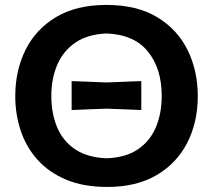

<svg xmlns="http://www.w3.org/2000/svg" viewBox="-20 -747 865 780"><path d="M416 12.5Q319 12.5 248.5 -17.2Q178 -47 132.2 -98.2Q86.5 -149.5 64.2 -216Q42 -282.5 42 -356.5Q42 -460 83.5 -544Q125 -628 207.5 -677.5Q290 -727 412 -727Q536 -727 618.5 -677.2Q701 -627.5 742.2 -543.5Q783.5 -459.5 783.5 -357Q783.5 -251 741 -167.5Q698.5 -84 616.5 -35.8Q534.5 12.5 416 12.5ZM413.5 -104Q492 -107 541.2 -141Q590.5 -175 613.8 -231.2Q637 -287.5 637 -357Q637 -468 581.2 -537.2Q525.5 -606.5 413.5 -611Q336.5 -608 286.8 -574.2Q237 -540.5 212.8 -484.2Q188.5 -428 188.5 -357Q188.5 -286.5 212 -230.2Q235.5 -174 285.2 -140.5Q335 -107 413.5 -104ZM271 -300V-417.5Q303 -416.5 338.8 -415Q374.5 -413.5 412.5 -412Q451 -413.5 486.5 -415Q522 -416.5 554 -417.5V-300Q521 -301.5 485.5 -302.8Q450 -304 412.5 -305.5Q374.5 -304 339.2 -302.8Q304 -301.5 271 -300Z"/></svg>

Font: Commissioner Loud SemiBold
Style: Regular
Weight: 600
Designer: Kostas Bartsokas
Foundry: Kostas Bartsokas
Version: Version 1.000; ttfautohint (v1.8.3)